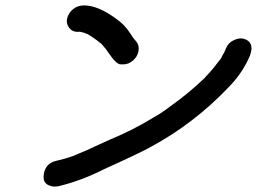

<svg xmlns="http://www.w3.org/2000/svg" viewBox="-20 -663 950 710"><path d="M182 27Q169 27 156 20Q141 11 141 -8Q141 -14 142 -20Q149 -59 187 -68Q219 -75 250 -86L271 -95Q297 -105 332 -122L387 -147Q472 -182 545 -227Q577 -245 586 -253H587L610 -270Q678 -318 737 -375L745 -384Q746 -384 746 -385Q764 -403 798 -448Q798 -450 799.5 -451.5Q801 -453 801 -455Q810 -469 816 -485Q824 -505 844 -514Q858 -521 871 -521Q877 -521 883 -519Q910 -511 910 -484Q910 -478 908 -470L905 -459Q877 -392 823 -338Q697 -206 538 -120Q497 -97 366 -38Q282 5 195 26ZM437 -425H426Q410 -425 381 -468Q373 -481 355 -501Q354 -501 354 -501.5Q354 -502 352 -503.5Q350 -505 348 -506L341 -512Q304 -539 298 -539L295 -540Q293 -542 282 -544Q281 -545 278 -545Q275 -545 271 -546L268 -545Q247 -545 236 -560Q227 -572 227 -586Q227 -590 228 -594Q233 -615 250 -629Q267 -643 291 -643Q342 -643 409 -594Q441 -572 462 -539Q472 -522 485 -508Q493 -497 493 -484Q493 -479 492 -473Q488 -453 471.5 -439Q455 -425 437 -425Z"/></svg>

Font: Bad Comic
Style: Italic
Weight: 400
Italic angle: -11°
Designer: GGBotNet
Foundry: GGBotNet
Version: 0.95